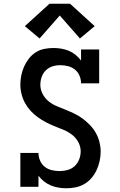

<svg xmlns="http://www.w3.org/2000/svg" viewBox="-20 -1000 640 1028"><path d="M335 8Q314 8 293 4.5Q272 1 252.5 -7Q233 -15 216 -28.5Q199 -42 186 -59V0H89V-181H186Q186 -160 194.5 -140Q203 -120 219.5 -107Q236 -94 257 -89Q278 -84 299 -84Q321 -84 342.5 -90Q364 -96 380 -111Q396 -126 404 -147Q412 -168 412 -190Q412 -215 399.5 -238.5Q387 -262 366.5 -278Q346 -294 322 -304Q298 -314 274 -323.5Q250 -333 227 -345Q204 -357 183 -372Q162 -387 144.5 -406Q127 -425 114.5 -447.5Q102 -470 95.5 -495.5Q89 -521 89 -547Q89 -572 94 -596.5Q99 -621 109 -643.5Q119 -666 134.5 -686Q150 -706 171 -719.5Q192 -733 216.5 -738Q241 -743 266 -743Q287 -743 308 -739.5Q329 -736 348.5 -728Q368 -720 384.5 -706.5Q401 -693 414 -676V-735H511V-554H414Q414 -575 405.5 -595Q397 -615 380.5 -628Q364 -641 343.5 -646Q323 -651 302 -651Q281 -651 260.5 -644.5Q240 -638 225 -623Q210 -608 203 -587.5Q196 -567 196 -546Q196 -520 208.5 -496.5Q221 -473 241 -457Q261 -441 285.5 -431Q310 -421 333.5 -411.5Q357 -402 380.5 -390.5Q404 -379 424.5 -363.5Q445 -348 463 -329Q481 -310 493.5 -287.5Q506 -265 512.5 -239.5Q519 -214 519 -189Q519 -163 513.5 -138Q508 -113 497.5 -90Q487 -67 470.5 -47.5Q454 -28 432 -15Q410 -2 385 3Q360 8 335 8ZM192 -794 113 -860 245 -980H355L487 -860L408 -794L300 -917Z"/></svg>

Font: Iosevka Slab Semibold Extended
Style: Regular
Weight: 600
Width: 7
Monospace: yes
Designer: Belleve Invis
Foundry: Belleve Invis
Version: Version 11.1.0; ttfautohint (v1.8.3)